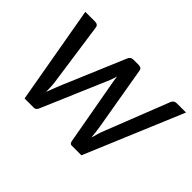

<svg xmlns="http://www.w3.org/2000/svg" viewBox="-100 -720 933 933"><g transform="rotate(45 366.0 -253.5)"><path d="M106.9 -506.3Q128.4 -506.3 130.4 -487.8L176.8 -162.1Q179.2 -144.5 179.7 -128.2Q180.2 -111.8 180.7 -96.2Q186.5 -112.3 192.9 -128.4Q199.2 -144.5 206.1 -162.1L344.7 -490.2Q351.6 -507.3 369.6 -507.3H406.7Q426.3 -507.3 428.7 -490.2L484.9 -162.1Q489.7 -132.8 493.2 -95.2Q498 -111.3 502.7 -127.9Q507.3 -144.5 514.6 -162.1L642.6 -487.8Q649.4 -506.3 668.5 -506.3H732.4L520 0H452.6Q440.9 0 438 -17.1L376.5 -360.4Q375 -368.2 374 -376.5Q373 -384.8 372.1 -393.1Q366.7 -375.5 360.8 -359.9L214.4 -17.1Q207.5 0 194.3 0H129.4L40.5 -506.3Z"/></g></svg>

Font: Lato-Italic
Style: Italic
Weight: 400
Italic angle: -7°
Designer: Lukasz Dziedzic
Foundry: tyPoland Lukasz Dziedzic
Version: Version 1.104; Western+Polish opensource